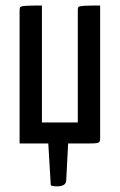

<svg xmlns="http://www.w3.org/2000/svg" viewBox="-20 -520 434 696"><path d="M164 150 155 0H51V-484Q51 -492 54.5 -495Q58 -498 75 -499Q92 -500 132 -500V-76H262V-484Q262 -492 265 -495Q268 -498 285 -499Q302 -500 343 -500V-19Q343 -7 338 -3.5Q333 0 306 0H227L220 135Q219 146 210.5 150.5Q202 155 191.5 155.5Q181 156 172.5 154.5Q164 153 164 150Z"/></svg>

Font: Yanone Kaffeesatz
Style: Regular
Weight: 400
Designer: Yanone (Cyrillic: Daniel Pouzeot, Huerta Tipografica, and Cyreal)
Foundry: Yanone
Version: Version 2.003